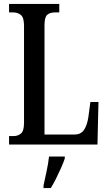

<svg xmlns="http://www.w3.org/2000/svg" viewBox="-20 -734 549 975"><path d="M26 0V-43H49Q71 -43 86.5 -56Q102 -69 102 -110V-603Q102 -645 86 -658Q70 -671 46 -671H26V-714H281V-671H260Q233 -671 219.5 -658.5Q206 -646 206 -606V-51H359Q391 -51 407 -75Q423 -99 429 -141L439 -216H480L475 0ZM201 208Q208 175 216.5 136Q225 97 229 61H309V71Q302 92 290 119Q278 146 264.5 173Q251 200 238 221H201Z"/></svg>

Font: Noto Serif ExtraCondensed Medium
Style: Regular
Weight: 500
Width: 2
Designer: Monotype Design Team
Foundry: Monotype Imaging Inc.
Version: Version 2.015